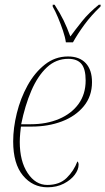

<svg xmlns="http://www.w3.org/2000/svg" viewBox="-20 -786 448 816"><path d="M182 10Q119 10 77.5 -40Q36 -90 36 -185Q36 -242 51.5 -305Q67 -368 97 -422.5Q127 -477 170.5 -511.5Q214 -546 269 -546Q318 -546 344.5 -517.5Q371 -489 371 -437Q371 -377 336 -334.5Q301 -292 243 -270Q185 -248 114 -248H69Q68 -242 66 -221Q64 -200 64 -183Q64 -101 97.5 -50.5Q131 0 181 0Q233 0 263.5 -30Q294 -60 309 -100Q314 -96 314 -86Q314 -65 297.5 -43Q281 -21 251 -5.5Q221 10 182 10ZM111 -258Q178 -258 231 -280.5Q284 -303 314 -344.5Q344 -386 344 -444Q344 -493 326 -514.5Q308 -536 270 -536Q218 -536 179 -499.5Q140 -463 113 -400Q86 -337 70 -258ZM260 -606Q257 -628 247.5 -656Q238 -684 226.5 -711.5Q215 -739 204 -758V-766H212Q236 -729 250.5 -699Q265 -669 279 -631Q301 -661 329 -696Q357 -731 400 -766H408L407 -758Q368 -721 339 -681.5Q310 -642 290 -606Z"/></svg>

Font: Noto Serif Display SemiCondensed Thin
Style: Italic
Weight: 100
Width: 4
Italic angle: -12°
Designer: Monotype Design Team
Foundry: Monotype Imaging Inc.
Version: Version 2.009